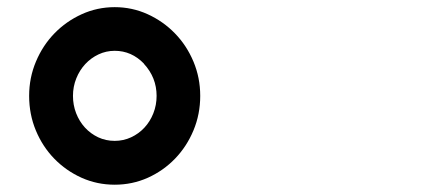

<svg xmlns="http://www.w3.org/2000/svg" viewBox="-20 -708 1244 537"><path d="M300.8 -688Q349.6 -688 393.1 -668.2Q436.5 -648.4 469.2 -614.7Q502 -581.1 521 -535.9Q540 -490.7 540 -439.9Q540 -388.7 521.2 -343.5Q502.4 -298.3 469.7 -264.4Q437 -230.5 393.6 -210.9Q350.1 -191.4 300.8 -191.4Q251.5 -191.4 208 -210.9Q164.6 -230.5 131.8 -264.2Q99.1 -297.9 80.3 -343Q61.5 -388.2 61.5 -439.9Q61.5 -490.7 80.6 -535.9Q99.6 -581.1 132.3 -614.7Q165 -648.4 208.5 -668.2Q252 -688 300.8 -688ZM382.8 -529.8Q348.1 -565.9 300.8 -565.9Q276.9 -565.9 255.6 -555.9Q234.4 -545.9 218.5 -528.8Q202.6 -511.7 193.4 -488.8Q184.1 -465.8 184.1 -439.9Q184.1 -414.1 192.9 -391.4Q201.7 -368.7 217.5 -351.3Q233.4 -334 254.6 -324Q275.9 -314 300.8 -314Q325.2 -314 346.7 -324Q368.2 -334 384 -351.1Q399.9 -368.2 408.9 -391.1Q418 -414.1 418 -439.9Q418 -491.2 382.3 -529.8Z"/></svg>

Font: Erica Type
Style: Bold Italic
Weight: 700
Monospace: yes
Designer: Peter Wiegel
Foundry: Peter Wiegel
Version: Version 1.000 2010 initial release